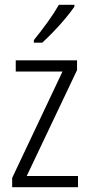

<svg xmlns="http://www.w3.org/2000/svg" viewBox="-20 -785 375 805"><path d="M307 0H31V-39L242 -485H46V-532H303V-491L92 -47H307ZM292 -757Q277 -735 253.5 -707Q230 -679 204 -652Q178 -625 157 -606H122V-617Q152 -654 179.5 -692Q207 -730 227 -765H292Z"/></svg>

Font: Noto Sans Lao UI Cond Light
Style: Regular
Weight: 300
Width: 3
Designer: Monotype Design Team
Foundry: Monotype Imaging Inc.
Version: Version 2.000; ttfautohint (v1.8.4.7-5d5b)